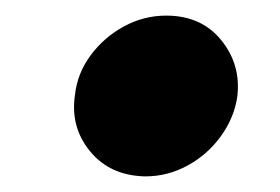

<svg xmlns="http://www.w3.org/2000/svg" viewBox="-20 -399 359 246"><path d="M76 -277Q79 -305 96 -328Q113 -351 138.5 -365Q164 -379 193 -379Q238 -379 263.5 -347.5Q289 -316 284 -275Q280 -248 263 -224.5Q246 -201 220.5 -187Q195 -173 166 -173Q121 -174 95.5 -205Q70 -236 76 -277Z"/></svg>

Font: Jost* Heavy
Style: Italic
Weight: 800
Italic angle: -10°
Version: Version 3.7